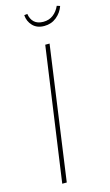

<svg xmlns="http://www.w3.org/2000/svg" viewBox="-130 -897 539 943"><g transform="rotate(-15 139.5 -425.5)"><path d="M181 -681 86 0H63L159 -681ZM97 -848 113 -850Q117 -823 133.5 -807.5Q150 -792 180 -792Q209 -792 230 -808Q251 -824 263 -851L279 -846Q268 -814 241.5 -792.5Q215 -771 179 -771Q142 -771 120.5 -793.5Q99 -816 97 -848Z"/></g></svg>

Font: Fira Sans Extra Condensed Thin
Style: Italic
Weight: 250
Width: 3
Italic angle: -8°
Designer: Carrois Corporate & Edenspiekermann AG
Foundry: Carrois Corporate GbR & Edenspiekermann AG
Version: Version 4.203